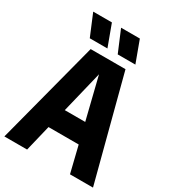

<svg xmlns="http://www.w3.org/2000/svg" viewBox="-223 -1073 1082 1196"><g transform="rotate(30 318.0 -475.0)"><path d="M-1 0 192.5 -740H443L636.5 0H471L425 -188H208L162.5 0ZM243 -330H390L316 -630ZM355 -795.5 290 -950H425L482 -795.5ZM154 -795.5 89.5 -950H224L281 -795.5Z"/></g></svg>

Font: Encode Sans Condensed ExtraBold
Style: Regular
Weight: 800
Width: 3
Designer: Multiple Designers
Foundry: Impallari Type
Version: Version 3.000; ttfautohint (v1.8.3) -l 8 -r 50 -G 200 -x 14 